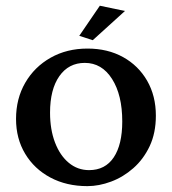

<svg xmlns="http://www.w3.org/2000/svg" viewBox="-20 -634 592 661"><path d="M280.8 6.8Q209 6.8 153.6 -22.7Q98.1 -52.2 66.7 -104.5Q35.2 -156.7 35.2 -224.6Q35.2 -294.4 66.9 -349.1Q98.6 -403.8 154.3 -435.3Q210 -466.8 281.2 -466.8Q350.6 -466.8 403.6 -437.5Q456.5 -408.2 486.6 -356Q516.6 -303.7 516.6 -235.8Q516.6 -176.3 495.4 -131.1Q474.1 -85.9 439.2 -55.2Q404.3 -24.4 362.5 -8.8Q320.8 6.8 280.8 6.8ZM286.6 -48.3Q342.3 -48.3 371.6 -92.3Q400.9 -136.2 400.9 -215.8Q400.9 -307.1 365.7 -362.3Q330.6 -417.5 272 -417.5Q216.3 -417.5 184.3 -371.8Q152.3 -326.2 152.3 -246.1Q152.3 -188 169.4 -143.3Q186.5 -98.6 216.8 -73.5Q247.1 -48.3 286.6 -48.3ZM299.3 -495.6 252.9 -510.7 323.7 -614.3 410.2 -596.2Z"/></svg>

Font: Lateef SemiBold
Style: Regular
Weight: 600
Designer: SIL International
Foundry: SIL International
Version: Version 4.200